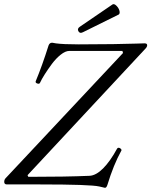

<svg xmlns="http://www.w3.org/2000/svg" viewBox="-44 -877 720 913"><path d="M351.1 -724.1Q335.9 -715.8 328.9 -728.3Q321.8 -740.7 335.9 -750L491.2 -856Q499 -860.4 509.8 -849.6Q520.5 -838.9 523.9 -826.2Q527.3 -813.5 521 -808.1ZM455.1 16.1 428.2 9.8Q385.7 0 145 0H-11.2Q-23.9 0 -23.9 -12.2Q-23.9 -22.9 -17.1 -29.8L541 -625L538.1 -634.8H285.2Q267.1 -634.8 244.6 -616.9Q222.2 -599.1 202.6 -572.8Q183.1 -546.4 168.5 -523.2Q153.8 -500 146 -482.9Q143.1 -476.6 133.1 -480Q123 -483.4 126 -491.2Q156.2 -563.5 187 -661.1Q191.9 -673.8 203.1 -673.8Q204.6 -673.8 206.1 -673.6Q207.5 -673.3 211.9 -672.6Q216.3 -671.9 221.2 -670.9Q256.3 -666 330.1 -666Q419.4 -666 493.4 -667.2Q567.4 -668.5 605 -669.7Q642.6 -670.9 643.1 -670.9Q655.8 -670.9 655.8 -662.1Q655.8 -653.8 647 -645L86.9 -43.9L90.8 -36.1Q268.6 -36.1 381.8 -41Q412.6 -42.5 446.3 -76.2Q480 -109.9 513.2 -170.9Q516.6 -175.3 521.7 -174.3Q526.9 -173.3 531 -168.9Q535.2 -164.6 533.2 -161.1Q495.6 -92.8 466.8 2Q462.4 16.1 455.1 16.1Z"/></svg>

Font: Junicode SmCond
Style: Italic
Weight: 400
Width: 4
Italic angle: -11°
Designer: Peter S. Baker
Version: Version 2.206